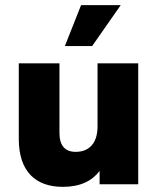

<svg xmlns="http://www.w3.org/2000/svg" viewBox="-20 -716 610 746"><path d="M224 10C292 10 338 -13 367 -52V0H517V-470H359V-225C359 -158 325 -126 274 -126C232 -126 211 -151 211 -200V-470H53V-176C53 -49 119 10 224 10ZM338 -537 449 -696H295L232 -537Z"/></svg>

Font: Celebes ExtraBold
Style: Regular
Weight: 800
Designer: Anugrah Pasau
Foundry: Lafontype
Version: Version 1.000